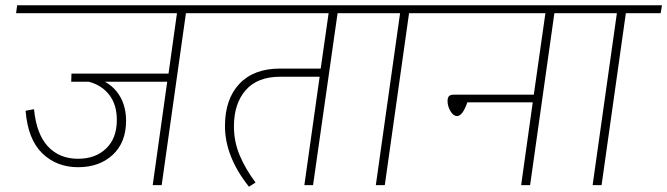

<svg xmlns="http://www.w3.org/2000/svg" viewBox="-20 -702 2530 728"><path d="M817 -652H685L593 0H559L614 -392H378Q416 -371 437 -333Q458 -295 458 -244Q458 -162 407.5 -115Q357 -68 276 -68Q195 -68 140.5 -120.5Q86 -173 77 -282L109 -288Q118 -194 161.5 -147Q205 -100 276 -100Q342 -100 382.5 -139Q423 -178 423 -247Q423 -305 394.5 -342Q366 -379 317 -392H250L251 -423H619L651 -652H41L45 -682H822Z M1392 -652H1260L1167 0H1134L1192 -411H1042Q956 -411 911.5 -360Q867 -309 867 -223Q867 -164 889.5 -111.5Q912 -59 949 -10L924 6Q833 -108 833 -224Q833 -326 887.5 -384Q942 -442 1042 -442H1196L1226 -652H790L794 -682H1397Z M1663 -652H1531L1439 0H1405L1497 -652H1365L1369 -682H1668Z M2214 -652H2082L1990 0H1956L2000 -314H1752Q1734 -262 1713 -262Q1699 -262 1688 -280.5Q1677 -299 1677 -319Q1677 -332 1682.5 -337.5Q1688 -343 1700 -343H2004L2048 -652H1635L1640 -682H2219Z M2485 -652H2353L2261 0H2227L2319 -652H2187L2191 -682H2490Z"/></svg>

Font: FiraGO UltraLight
Style: Italic
Weight: 200
Italic angle: -8°
Designer: bBox Type GmbH
Foundry: bBox Type GmbH
Version: Version 1.001